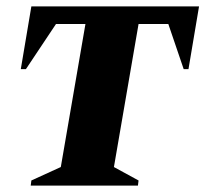

<svg xmlns="http://www.w3.org/2000/svg" viewBox="-20 -580 642 600"><path d="M76 0 78 -16 170 -58 247 -505H155L61 -364H45L78 -560H602L569 -364H554L506 -505H413L336 -58L413 -16L411 0Z"/></svg>

Font: Spectral SC ExtraBold
Style: Italic
Weight: 800
Italic angle: -10°
Designer: Jean-Baptiste Levee
Foundry: Production Type
Version: Version 2.001